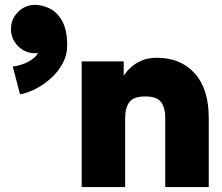

<svg xmlns="http://www.w3.org/2000/svg" viewBox="-20 -756 898 776"><path d="M31.7 -486.8Q67.4 -492.2 94.5 -506.6Q121.6 -521 133.8 -541.5Q127.9 -541 122.1 -541Q81.5 -541 53 -569.6Q24.4 -598.1 24.4 -638.7Q24.4 -679.2 53 -707.8Q81.5 -736.3 122.1 -736.3Q149.9 -736.3 179.9 -722.2Q210 -708 230.7 -672.1Q251.5 -636.2 251.5 -571.3Q251.5 -532.7 232.9 -499Q214.4 -465.3 185.3 -439.2Q156.2 -413.1 123.3 -396.5Q90.3 -379.9 61 -374.5ZM647.9 0V-279.3Q647.9 -319.8 631.3 -343Q614.7 -366.2 566.9 -366.2Q519.5 -366.2 502.7 -343Q485.8 -319.8 485.8 -279.3V0H310.1V-507.8H480V-449.2Q488.8 -464.4 506.1 -481.2Q523.4 -498 550.3 -510.3Q577.1 -522.5 613.8 -522.5Q710.4 -522.5 767.1 -459.5Q823.7 -396.5 823.7 -279.3V0Z"/></svg>

Font: Giphurs Black
Style: Regular
Weight: 900
Version: Version 0.920; ttfautohint (v1.8.4.7-5d5b)